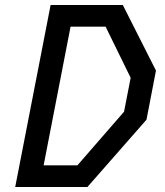

<svg xmlns="http://www.w3.org/2000/svg" viewBox="-20 -750 660 770"><path d="M41 0H330.5L567.5 -270L605.5 -467L472.5 -730H183ZM155 -87 263 -643H403.5L504 -438L477.5 -302L290.5 -87Z"/></svg>

Font: Monaspace Krypton
Style: Italic
Weight: 400
Italic angle: -11°
Designer: Riley Cran & the Lettermatic Team
Foundry: Lettermatic
Version: Version 1.101 (Monaspace Krypton)